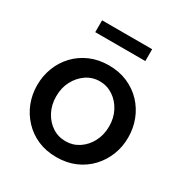

<svg xmlns="http://www.w3.org/2000/svg" viewBox="-168 -843 938 983"><g transform="rotate(30 301.0 -352.0)"><path d="M301 10Q239 10 190 -11.5Q141 -33 105.5 -71Q70 -109 51 -157.5Q32 -206 32 -261Q32 -316 51 -365Q70 -414 105.5 -451.5Q141 -489 190.5 -510.5Q240 -532 301 -532Q362 -532 411.5 -510.5Q461 -489 496.5 -451.5Q532 -414 551 -365Q570 -316 570 -261Q570 -206 551 -157.5Q532 -109 496.5 -71Q461 -33 411.5 -11.5Q362 10 301 10ZM145 -260Q145 -210 166 -170Q187 -130 222 -107Q257 -84 301 -84Q344 -84 379.5 -107.5Q415 -131 436 -171.5Q457 -212 457 -261Q457 -311 436 -351Q415 -391 379.5 -414.5Q344 -438 301 -438Q257 -438 222 -414Q187 -390 166 -350.5Q145 -311 145 -260ZM154 -644V-714H450V-644Z"/></g></svg>

Font: Raleway Thin SemiBold
Style: Regular
Weight: 600
Version: Version 4.026